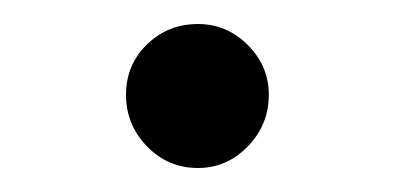

<svg xmlns="http://www.w3.org/2000/svg" viewBox="-20 -431 330 160"><path d="M85 -352Q85 -327 102.5 -309Q120 -291 145 -291Q169 -291 186.5 -309Q204 -327 204 -352Q204 -376 186.5 -393.5Q169 -411 145 -411Q120 -411 102.5 -394Q85 -377 85 -352Z"/></svg>

Font: Geom Light
Style: Regular
Weight: 300
Version: Version 1.102